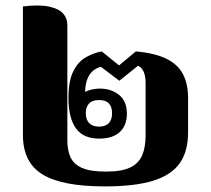

<svg xmlns="http://www.w3.org/2000/svg" viewBox="-20 -655 754 687"><path d="M355 12Q202 12 132 -31Q62 -74 62 -172V-632Q120 -639 155 -631.5Q190 -624 205.5 -607Q221 -590 221 -564V-151Q221 -117 232.5 -92Q244 -67 274 -54Q304 -41 359 -41Q416 -41 446.5 -56Q477 -71 489 -100Q501 -129 501 -171V-359Q501 -380 495 -396Q489 -412 474 -420L407 -366L341 -416Q325 -412 311.5 -400.5Q298 -389 290.5 -366.5Q283 -344 285 -306L268 -310Q280 -327 300 -332.5Q320 -338 337 -338Q378 -338 406 -315.5Q434 -293 434 -248Q434 -206 408.5 -182.5Q383 -159 335 -159Q278 -159 251.5 -196Q225 -233 225 -304Q225 -366 242.5 -400.5Q260 -435 288 -450.5Q316 -466 344 -471L406 -421L466 -471Q534 -465 575 -445Q616 -425 634.5 -390Q653 -355 653 -303V-181Q653 -114 623.5 -71.5Q594 -29 528.5 -8.5Q463 12 355 12ZM334 -202Q358 -202 369.5 -214.5Q381 -227 381 -250Q381 -273 369.5 -285Q358 -297 334 -297Q311 -297 299 -285Q287 -273 287 -250Q287 -227 299 -214.5Q311 -202 334 -202Z"/></svg>

Font: Noto Serif Thai ExtraBold
Style: Regular
Weight: 800
Version: Version 2.001